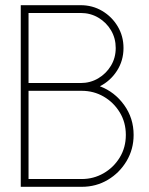

<svg xmlns="http://www.w3.org/2000/svg" viewBox="-20 -720 575 740"><path d="M60 0V-700H291Q336.5 -700 374 -677.8Q411.5 -655.5 433.8 -618Q456 -580.5 456 -535Q456 -486.5 430.8 -447.2Q405.5 -408 365 -387.5Q422 -366 458.5 -315.2Q495 -264.5 495 -200Q495 -145 468 -99.5Q441 -54 395.8 -27Q350.5 0 295 0ZM90 -400H291Q328 -400 358.5 -418Q389 -436 407.5 -466.5Q426 -497 426 -535Q426 -572.5 408 -603Q390 -633.5 359.2 -651.8Q328.5 -670 291 -670H90ZM90 -30H295Q340.5 -30 379.2 -52.2Q418 -74.5 441.5 -113Q465 -151.5 465 -200Q465 -248.5 441.5 -287Q418 -325.5 379.5 -347.8Q341 -370 295 -370H90Z"/></svg>

Font: Urbanist Thin
Style: Regular
Weight: 100
Designer: Corey Hu
Foundry: Corey Hu
Version: Version 1.330; ttfautohint (v1.8.4.7-5d5b)